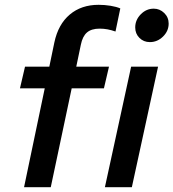

<svg xmlns="http://www.w3.org/2000/svg" viewBox="-20 -778 721 798"><path d="M84 -501H185L206 -602Q222 -677 270 -717.5Q318 -758 390 -758Q415 -758 439.5 -754Q464 -750 480 -743L460 -647Q443 -653 427 -656Q411 -659 394 -659Q360 -659 341.5 -643Q323 -627 316 -592L297 -501H433L412 -411H278L191 0H80L166 -411H63ZM603 -603Q577 -603 559.5 -620.5Q542 -638 542 -664Q542 -695 565 -718.5Q588 -742 619 -742Q644 -742 662.5 -724Q681 -706 681 -680Q681 -649 657.5 -626Q634 -603 603 -603ZM637 -501 528 0H416L525 -501Z"/></svg>

Font: Red Hat Text Medium
Style: Italic
Weight: 500
Italic angle: -12°
Designer: Pentagram / MCKL
Foundry: Pentagram / MCKL
Version: Version 1.003; Red Hat Text Medium Italic